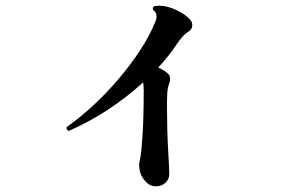

<svg xmlns="http://www.w3.org/2000/svg" viewBox="-20 -613 1040 676"><path d="M528 43Q505 43 487.5 20Q470 -3 470 -31Q470 -42 473 -52Q478 -75 482 -138.5Q486 -202 486 -295Q486 -303 485.5 -309.5Q485 -316 484 -323Q364 -214 222 -152Q212 -156 215 -166Q261 -198 308 -241.5Q355 -285 397.5 -335Q440 -385 474 -437Q508 -489 527 -537Q531 -545 531 -555Q531 -571 519 -578Q518 -580 518 -583Q518 -589 523 -591Q527 -592 531.5 -592.5Q536 -593 540 -593Q569 -593 602 -577Q635 -561 650 -543Q657 -535 657 -525Q657 -510 644 -502Q632 -495 621 -482Q610 -469 604 -460Q576 -417 537 -375Q561 -365 574 -351Q579 -344 579 -334Q579 -326 576 -320Q573 -313 571 -302Q569 -291 569 -286Q568 -273 568 -259Q568 -245 568 -230Q568 -194 569 -156.5Q570 -119 572 -85.5Q574 -52 575 -29Q576 -6 576 0Q576 18 562.5 30.5Q549 43 528 43Z"/></svg>

Font: Zen Antique
Style: Regular
Weight: 400
Designer: Yoshimichi Ohira
Foundry: Positype
Version: Version 1.001